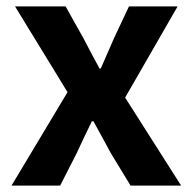

<svg xmlns="http://www.w3.org/2000/svg" viewBox="-20 -580 602 600"><path d="M16 0H168L220 -102C236 -136 251 -169 267 -201H272C290 -169 308 -135 326 -102L388 0H546L371 -275L535 -560H383L336 -460C323 -429 308 -397 295 -366H291C274 -397 257 -429 241 -460L185 -560H27L191 -292Z"/></svg>

Font: Noto Sans CJK JP Bold
Style: Regular
Weight: 700
Designer: Ryoko NISHIZUKA (kana & ideographs); Paul D. Hunt (Latin, Greek & Cyrillic); Wenlong ZHANG (bopomofo); Sandoll Communica
Foundry: Adobe Systems Incorporated
Version: Version 1.004;PS 1.004;hotconv 1.0.82;makeotf.lib2.5.63406